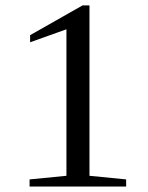

<svg xmlns="http://www.w3.org/2000/svg" viewBox="-20 -680 540 700"><path d="M306.2 -39.1 439.9 -25.9V0H87.9V-25.9L222.2 -39.1V-573.2L89.8 -525.9V-551.8L280.8 -660.2H306.2Z"/></svg>

Font: Times New Roman
Style: Regular
Weight: 400
Designer: Steve Matteson
Foundry: Ascender Corporation
Version: Version 2.00.3